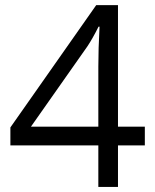

<svg xmlns="http://www.w3.org/2000/svg" viewBox="-20 -738 612 758"><path d="M551.8 -164.1H445.8V0H368.2V-164.1H21V-234.9L359.9 -717.8H445.8V-237.8H551.8ZM368.2 -237.8V-475.1Q368.2 -544.9 373 -632.8H369.1Q345.7 -585.9 325.2 -555.2L102.1 -237.8Z"/></svg>

Font: f04975060
Style: Regular
Weight: 400
Foundry: Ascender Corporation
Version: Version 1.10